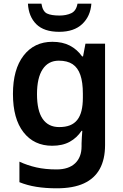

<svg xmlns="http://www.w3.org/2000/svg" viewBox="-20 -778 666 1038"><path d="M287 240Q226 240 176.5 232Q127 224 85 207V96Q128 116 176.5 127Q225 138 286 138Q351 138 386 105Q421 72 421 13V-3Q421 -16 422.5 -36.5Q424 -57 425 -71H421Q396 -33 357 -11.5Q318 10 262 10Q164 10 107 -63Q50 -136 50 -270Q50 -403 107.5 -477.5Q165 -552 263 -552Q318 -552 357.5 -531.5Q397 -511 424 -473H429L442 -542H548V6Q548 83 519.5 135Q491 187 433.5 213.5Q376 240 287 240ZM300 -91Q334 -91 358 -100.5Q382 -110 397.5 -129.5Q413 -149 420.5 -179Q428 -209 428 -250V-272Q428 -333 414.5 -372.5Q401 -412 372.5 -431Q344 -450 298 -450Q241 -450 210.5 -403.5Q180 -357 180 -269Q180 -180 210.5 -135.5Q241 -91 300 -91ZM474 -758Q469 -690 424.5 -648Q380 -606 300 -606Q218 -606 176.5 -647Q135 -688 131 -758H204Q211 -716 234 -705Q257 -694 302 -694Q338 -694 365 -706.5Q392 -719 399 -758Z"/></svg>

Font: Noto Sans Symbols SemiBold
Style: Regular
Weight: 600
Version: Version 2.002